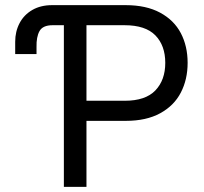

<svg xmlns="http://www.w3.org/2000/svg" viewBox="-20 -727 795 747"><path d="M39.1 -516.6V-564.5Q39.1 -604.5 56.2 -637Q73.2 -669.4 105.7 -688.2Q138.2 -707 182.6 -707H468.8Q548.8 -707 603 -677.7Q657.2 -648.4 683.6 -597.9Q710 -547.4 710 -482.4Q710 -418 683.6 -366.9Q657.2 -315.9 603.3 -286.4Q549.3 -256.8 469.7 -256.8H316.4V0H228.5V-628.9H184.6Q146.5 -628.9 133.8 -606.2Q121.1 -583.5 122.1 -543.9V-516.6ZM465.8 -335Q545.9 -335 584.5 -375.2Q623 -415.5 623 -482.4Q623 -549.8 584.5 -589.4Q545.9 -628.9 464.8 -628.9H316.4V-335Z"/></svg>

Font: Pretendard
Style: Regular
Weight: 400
Designer: Base glyphs from Inter by Rasmus Andersson; Hangeul glyphs from Noto Sans CJK(Source Han Sans) by Jang Soo-young and Kan
Foundry: Kil Hyung-jin
Version: Version 1.309